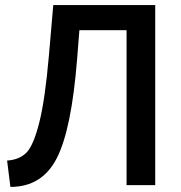

<svg xmlns="http://www.w3.org/2000/svg" viewBox="-20 -730 714 757"><path d="M293 -611 284 -497Q262 -220 204 -106.5Q146 7 21 7L8 -97Q56 -100 84 -128Q112 -156 135 -247.5Q158 -339 173 -513L190 -710H592V0H479V-611Z"/></svg>

Font: Raleway
Style: Regular
Weight: 600
Designer: Matt McInerney, Pablo Impallari, Rodrigo Fuenzalida
Foundry: Matt McInerney, Pablo Impallari, Rodrigo Fuenzalida
Version: Version 1.000;PS 001.001;hotconv 1.0.56; ttfautohint (v1.5)